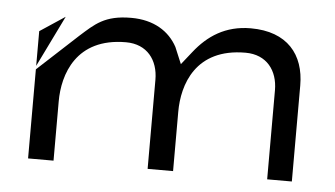

<svg xmlns="http://www.w3.org/2000/svg" viewBox="-37 -469 865 496"><g transform="rotate(5 395.5 -221.5)"><path d="M51 -29H117V-183C117 -252 147 -350 277 -350C332 -350 361 -311 361 -260V-29H427V-183C427 -253 457 -350 587 -350C642 -350 671 -311 671 -260V-29H735V-278C735 -358 690 -414 595 -414C529 -414 484 -383 450 -340L423 -306L405 -349C384 -388 344 -414 285 -414C216 -414 192 -389 155 -356L51 -260ZM51 -269 116 -402 51 -359Z"/></g></svg>

Font: Charger Static
Style: Regular
Weight: 1000
Designer: Jasper
Foundry: KineticPlasma Fonts/Cannot Into Space Fonts
Version: Version 1.1